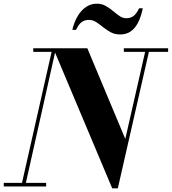

<svg xmlns="http://www.w3.org/2000/svg" viewBox="-58 -1012 932 1042"><path d="M551 10 231 -750H416L622 -258L734 -750H754.5L581.5 10ZM-37.5 0V-19.5H192.5V0ZM57 0 222 -730.5H122.5V-750H246L78 0ZM614 -730.5V-750H854.5V-730.5ZM594.5 -825Q565 -825 542.8 -837Q520.5 -849 501.5 -864.5Q482.5 -880 464.2 -892Q446 -904 424.5 -904Q401.5 -904 385.2 -892.2Q369 -880.5 354.5 -850H334.5Q344.5 -892.5 363.5 -924.5Q382.5 -956.5 409 -974.2Q435.5 -992 467.5 -992Q494 -992 515.5 -980Q537 -968 555.2 -952.5Q573.5 -937 590.8 -925Q608 -913 627 -913Q650 -913 666.5 -925.2Q683 -937.5 697 -967H717Q707 -919.5 690.5 -888Q674 -856.5 650.2 -840.8Q626.5 -825 594.5 -825Z"/></svg>

Font: Bodoni Moda 11pt
Style: Bold Italic
Weight: 700
Italic angle: -13°
Designer: Owen Earl
Foundry: indestructible type
Version: Version 2.004